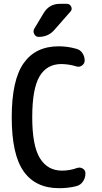

<svg xmlns="http://www.w3.org/2000/svg" viewBox="-20 -985 540 1015"><path d="M296.9 -964.8H333Q349.6 -964.8 356.4 -949.7Q363.3 -934.6 351.6 -922.9L267.6 -827.1Q235.4 -790 184.6 -790Q168.9 -790 161.1 -804.7Q153.3 -819.3 161.1 -833L210.9 -916Q240.2 -964.8 296.9 -964.8ZM292 9.8Q168 9.8 105 -79.1Q42 -168 42 -365.2Q42 -561.5 105 -650.9Q168 -740.2 290 -740.2Q336.9 -740.2 381.8 -727.5Q403.3 -722.7 415.5 -704.6Q427.7 -686.5 427.7 -665Q427.7 -649.4 414.1 -639.2Q400.4 -628.9 383.8 -633.8Q347.7 -645.5 304.7 -646.5Q227.5 -646.5 189 -581.1Q150.4 -515.6 150.4 -365.2Q150.4 -214.8 190.9 -148.9Q231.4 -83 307.6 -83Q348.6 -83 386.7 -96.7Q403.3 -102.5 417.5 -93.8Q431.6 -85 431.6 -68.4Q431.6 -44.9 418.9 -25.9Q406.2 -6.8 383.8 -1Q342.8 9.8 292 9.8Z"/></svg>

Font: Rounded Mgen+ 1m medium
Style: Regular
Weight: 500
Designer: [Source Han Sans]
Ryoko NISHIZUKA  (kana & ideographs); Paul D. Hunt (Latin, Greek & Cyrillic); Wenlong ZHANG  (bopomofo
Version: Version 1.059.20150602